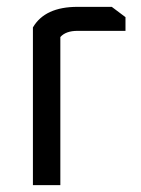

<svg xmlns="http://www.w3.org/2000/svg" viewBox="-20 -540 412 560"><path d="M76 0V-460Q111 -520 206 -520H306L346 -490V-450H206Q172 -450 156 -432V0Z"/></svg>

Font: Oxanium
Style: Regular
Weight: 400
Designer: Severin Meyer
Version: Version 1.001